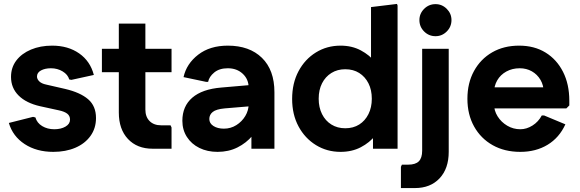

<svg xmlns="http://www.w3.org/2000/svg" viewBox="-20 -756 2949 976"><path d="M251 16Q166 16 105.5 -23.5Q45 -63 25 -131L148 -162L160 -159Q168 -131 194.5 -115Q221 -99 256 -99Q290 -99 313 -112.5Q336 -126 336 -148Q336 -167 322 -178Q308 -189 280 -195L184 -216Q113 -232 74.5 -270.5Q36 -309 36 -365Q36 -413 63 -448.5Q90 -484 137.5 -504Q185 -524 245 -524Q326 -524 382.5 -484.5Q439 -445 457 -375L343 -350L332 -352Q325 -377 298.5 -393Q272 -409 239 -409Q209 -409 188.5 -398Q168 -387 168 -367Q168 -354 179.5 -342.5Q191 -331 215 -326L311 -304Q388 -286 428 -251.5Q468 -217 468 -156Q468 -104 440 -65Q412 -26 363 -5Q314 16 251 16Z M756 0Q677 0 630.5 -49.5Q584 -99 584 -184V-636H719V-199Q719 -162 740.5 -140.5Q762 -119 799 -119H847L852 -108V0ZM498 -389V-508H852V-389Z M1086 16Q1034 16 993.5 -4Q953 -24 930 -60Q907 -96 907 -142Q907 -216 957.5 -259.5Q1008 -303 1105 -311L1302 -328V-220L1122 -205Q1079 -201 1061.5 -187Q1044 -173 1044 -151Q1044 -129 1065 -115.5Q1086 -102 1118 -102Q1153 -102 1181.5 -120Q1210 -138 1227 -166.5Q1244 -195 1244 -227V-310Q1244 -353 1214 -381Q1184 -409 1138 -409Q1095 -409 1069 -387.5Q1043 -366 1038 -340H1027L913 -364Q928 -432 987.5 -478Q1047 -524 1138 -524Q1248 -524 1311.5 -462Q1375 -400 1375 -287V0H1258V-148H1307Q1295 -104 1263.5 -66.5Q1232 -29 1187 -6.5Q1142 16 1086 16Z M1711 16Q1642 16 1586 -18.5Q1530 -53 1497.5 -113.5Q1465 -174 1465 -253Q1465 -333 1497.5 -394Q1530 -455 1586 -489.5Q1642 -524 1711 -524Q1769 -524 1814 -500Q1859 -476 1888 -439.5Q1917 -403 1927 -363V-143Q1917 -104 1888 -67.5Q1859 -31 1814 -7.5Q1769 16 1711 16ZM1735 -104Q1776 -104 1806 -123Q1836 -142 1853 -176Q1870 -210 1870 -254Q1870 -299 1853 -332.5Q1836 -366 1806 -385Q1776 -404 1735 -404Q1695 -404 1664.5 -385Q1634 -366 1617 -332.5Q1600 -299 1600 -254Q1600 -210 1617 -176Q1634 -142 1664.5 -123Q1695 -104 1735 -104ZM1876 0V-141L1906 -254L1866 -367V-720L1998 -736L2001 -728V0Z M2018 200V92L2023 81H2055Q2092 81 2109 64Q2126 47 2126 10V-508H2261V16Q2261 101 2214.5 150.5Q2168 200 2089 200ZM2194 -572Q2160 -572 2136 -596Q2112 -620 2112 -654Q2112 -687 2136 -711Q2160 -735 2194 -735Q2227 -735 2251 -711Q2275 -687 2275 -654Q2275 -620 2251 -596Q2227 -572 2194 -572Z M2625 16Q2545 16 2484.5 -18Q2424 -52 2390 -113Q2356 -174 2356 -254Q2356 -334 2389.5 -395Q2423 -456 2482 -490Q2541 -524 2619 -524Q2696 -524 2753 -489Q2810 -454 2842 -391Q2874 -328 2874 -244V-220L2859 -205H2416V-312H2819L2744 -285Q2744 -322 2727.5 -350Q2711 -378 2683.5 -393.5Q2656 -409 2622 -409Q2584 -409 2554 -392.5Q2524 -376 2507.5 -347.5Q2491 -319 2491 -282V-229Q2491 -194 2509.5 -164.5Q2528 -135 2558.5 -117Q2589 -99 2625 -99Q2657 -99 2687 -118Q2717 -137 2734 -169H2746L2854 -124Q2823 -56 2763.5 -20Q2704 16 2625 16Z"/></svg>

Font: Fustat ExtraBold
Style: Regular
Weight: 800
Designer: Mohamed Gaber, Khaled Hosny, Laura Garcia Mut
Foundry: Kief Type Foundry, Alif Type Foundry, Hard Type Foundry
Version: Version 1.007